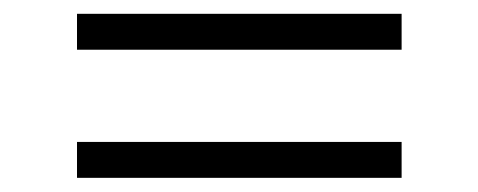

<svg xmlns="http://www.w3.org/2000/svg" viewBox="-20 -481 692 278"><path d="M91.5 -409V-461H561.5V-409ZM91.5 -223.5V-275.5H561.5V-223.5Z"/></svg>

Font: Overpass ExtraLight
Style: Regular
Weight: 250
Designer: Delve Withrington, Dave Bailey, Thomas Jockin
Foundry: Delve Fonts LLC
Version: Version 4.000